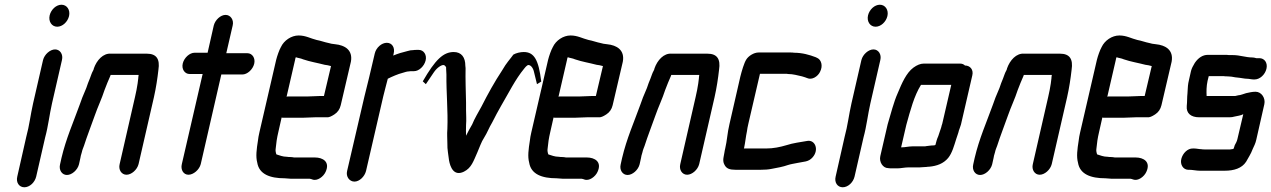

<svg xmlns="http://www.w3.org/2000/svg" viewBox="-20 -702 5377 812"><path d="M162 -448 120 -265C109 -217 104 -170 91 -123L53 45C47 70 61 90 83 90C105 90 127 70 133 45L171 -121C184 -168 189 -217 200 -265L242 -448C248 -472 234 -493 213 -493C192 -493 168 -472 162 -448ZM190 -637C184 -611 199 -589 222 -589C244 -589 266 -609 272 -634C278 -660 263 -682 240 -682C218 -682 196 -662 190 -637Z M314 -7 320 -34C321 -39 322 -47 326 -58C328 -68 332 -77 335 -85C348 -126 367 -174 381 -214C393 -249 411 -286 422 -321C430 -342 438 -362 447 -382C447 -383 447 -384 448 -385H566C567 -383 564 -375 565 -373L562 -349C559 -331 556 -312 551 -292L486 -8C480 16 494 37 515 37C536 37 560 16 566 -8L631 -291C640 -331 646 -371 650 -407C657 -452 642 -475 601 -475H450C416 -478 389 -447 377 -413C377 -411 376 -408 374 -404C367 -392 365 -382 360 -370C355 -357 349 -344 345 -330L340 -318C333 -303 323 -277 317 -259C291 -187 259 -115 240 -34L234 -7C228 17 242 38 263 38C284 38 308 17 314 -7Z M884 -594 858 -479H803C782 -479 759 -458 753 -434C747 -410 761 -389 782 -389H837L749 -8C743 16 756 37 777 37C798 37 823 16 829 -8L916 -387H1005C1026 -387 1049 -408 1055 -432C1061 -456 1047 -477 1026 -477H937L964 -594C970 -618 955 -639 934 -639C913 -639 890 -618 884 -594Z M1280 -294H1200C1197 -294 1195 -294 1192 -293L1228 -449C1228 -451 1229 -455 1231 -460C1242 -456 1251 -456 1262 -451C1291 -441 1323 -436 1353 -428L1366 -426C1369 -425 1374 -424 1378 -423H1380L1350 -296H1333C1322 -296 1293 -294 1280 -294ZM1313 -206H1361C1371 -205 1380 -209 1394 -218C1408 -227 1417 -240 1421 -257L1464 -441C1473 -490 1439 -511 1397 -515L1382 -517L1370 -520C1354 -523 1336 -530 1319 -533C1294 -539 1273 -552 1243 -552C1212 -552 1181 -531 1168 -503C1161 -491 1152 -465 1148 -449L1077 -142C1074 -129 1072 -118 1071 -108C1065 -70 1061 -40 1068 -14C1076 35 1122 52 1184 52C1193 52 1202 54 1211 54H1290C1294 54 1297 56 1301 57C1322 65 1348 45 1357 25C1377 -18 1345 -36 1312 -36H1224C1218 -37 1213 -38 1206 -38C1203 -38 1198 -38 1193 -39C1176 -39 1162 -45 1149 -49C1147 -54 1144 -65 1146 -74C1148 -96 1151 -118 1157 -143L1171 -205C1174 -204 1176 -204 1179 -204H1259C1272 -204 1301 -206 1313 -206Z M1565 -476 1541 -374C1535 -349 1527 -318 1521 -293L1448 21C1442 45 1458 66 1479 66C1500 66 1522 45 1528 21L1601 -295C1606 -318 1615 -347 1620 -369C1638 -378 1663 -389 1683 -394C1691 -396 1700 -400 1709 -400C1713 -401 1719 -401 1723 -401H1731C1752 -401 1774 -422 1780 -446C1786 -470 1772 -491 1751 -491H1743C1737 -491 1732 -491 1727 -490C1720 -490 1712 -489 1703 -486C1682 -481 1662 -475 1643 -467L1645 -476C1651 -501 1638 -521 1616 -521C1594 -521 1571 -501 1565 -476Z M1867 -434C1866 -418 1867 -404 1868 -387C1867 -310 1875 -235 1872 -157C1870 -133 1872 -116 1872 -95C1871 -70 1877 -45 1879 -24C1884 4 1899 45 1942 24C1974 8 1982 -20 1999 -58C2007 -76 2016 -103 2027 -119C2042 -143 2047 -160 2062 -185C2074 -208 2087 -234 2099 -254C2132 -310 2159 -366 2197 -412L2206 -423L2198 -412C2202 -418 2209 -427 2215 -427C2224 -427 2235 -416 2239 -395L2251 -346L2269 -357C2258 -449 2239 -482 2195 -482C2181 -482 2163 -478 2151 -471L2142 -459C2131 -445 2126 -439 2117 -426L2104 -405C2071 -355 2044 -306 2016 -251C2004 -229 1986 -199 1977 -176C1968 -160 1959 -145 1951 -128C1951 -143 1950 -156 1951 -173C1953 -199 1951 -212 1951 -236V-268C1950 -313 1948 -370 1949 -414L1948 -424C1948 -459 1932 -482 1899 -482C1855 -482 1821 -450 1768 -358L1781 -346L1814 -395C1828 -416 1846 -427 1855 -427C1862 -427 1868 -418 1868 -411Z M2430 -294H2350C2347 -294 2345 -294 2342 -293L2378 -449C2378 -451 2379 -455 2381 -460C2392 -456 2401 -456 2412 -451C2441 -441 2473 -436 2503 -428L2516 -426C2519 -425 2524 -424 2528 -423H2530L2500 -296H2483C2472 -296 2443 -294 2430 -294ZM2463 -206H2511C2521 -205 2530 -209 2544 -218C2558 -227 2567 -240 2571 -257L2614 -441C2623 -490 2589 -511 2547 -515L2532 -517L2520 -520C2504 -523 2486 -530 2469 -533C2444 -539 2423 -552 2393 -552C2362 -552 2331 -531 2318 -503C2311 -491 2302 -465 2298 -449L2227 -142C2224 -129 2222 -118 2221 -108C2215 -70 2211 -40 2218 -14C2226 35 2272 52 2334 52C2343 52 2352 54 2361 54H2440C2444 54 2447 56 2451 57C2472 65 2498 45 2507 25C2527 -18 2495 -36 2462 -36H2374C2368 -37 2363 -38 2356 -38C2353 -38 2348 -38 2343 -39C2326 -39 2312 -45 2299 -49C2297 -54 2294 -65 2296 -74C2298 -96 2301 -118 2307 -143L2321 -205C2324 -204 2326 -204 2329 -204H2409C2422 -204 2451 -206 2463 -206Z M2685 -7 2691 -34C2692 -39 2693 -47 2697 -58C2699 -68 2703 -77 2706 -85C2719 -126 2738 -174 2752 -214C2764 -249 2782 -286 2793 -321C2801 -342 2809 -362 2818 -382C2818 -383 2818 -384 2819 -385H2937C2938 -383 2935 -375 2936 -373L2933 -349C2930 -331 2927 -312 2922 -292L2857 -8C2851 16 2865 37 2886 37C2907 37 2931 16 2937 -8L3002 -291C3011 -331 3017 -371 3021 -407C3028 -452 3013 -475 2972 -475H2821C2787 -478 2760 -447 2748 -413C2748 -411 2747 -408 2745 -404C2738 -392 2736 -382 2731 -370C2726 -357 2720 -344 2716 -330L2711 -318C2704 -303 2694 -277 2688 -259C2662 -187 2630 -115 2611 -34L2605 -7C2599 17 2613 38 2634 38C2655 38 2679 17 2685 -7Z M3040 -37C3038 -27 3038 -15 3044 -5C3052 11 3066 16 3090 16H3198C3214 16 3230 15 3244 12C3266 8 3293 3 3312 -4C3324 -8 3339 -10 3353 -13C3379 -19 3399 -16 3417 -37C3445 -69 3427 -112 3394 -106C3366 -101 3333 -97 3306 -88C3279 -80 3251 -74 3219 -74H3126L3127 -77C3132 -100 3134 -124 3139 -147C3140 -155 3142 -167 3145 -179L3194 -390H3300C3305 -390 3310 -390 3313 -389C3334 -389 3354 -383 3372 -379L3385 -375L3393 -372C3414 -362 3439 -379 3448 -398C3462 -425 3452 -449 3438 -456L3430 -460C3404 -470 3373 -479 3338 -479C3334 -480 3329 -480 3323 -480H3188C3168 -480 3145 -465 3136 -450C3127 -436 3117 -402 3111 -378L3065 -177C3056 -140 3055 -107 3047 -74C3044 -63 3043 -49 3040 -37Z M3623 -448 3581 -265C3570 -217 3565 -170 3552 -123L3514 45C3508 70 3522 90 3544 90C3566 90 3588 70 3594 45L3632 -121C3645 -168 3650 -217 3661 -265L3703 -448C3709 -472 3695 -493 3674 -493C3653 -493 3629 -472 3623 -448ZM3651 -637C3645 -611 3660 -589 3683 -589C3705 -589 3727 -609 3733 -634C3739 -660 3724 -682 3701 -682C3679 -682 3657 -662 3651 -637Z M3796 -79H3791L3813 -174C3830 -235 3846 -297 3875 -343H4003L3965 -179C3962 -172 3962 -168 3961 -165C3959 -160 3958 -154 3955 -147L3948 -126C3942 -113 3940 -104 3936 -89C3934 -88 3931 -87 3929 -87C3925 -87 3919 -87 3913 -86L3897 -84C3894 -83 3891 -83 3888 -83H3838C3824 -83 3808 -79 3796 -79ZM3736 9C3740 10 3748 10 3756 10H3776C3789 10 3807 6 3820 6H3868C3876 6 3889 4 3899 4C3903 3 3907 3 3910 3C3942 0 3970 -10 3990 -34C4007 -55 4015 -86 4024 -114L4031 -135C4034 -142 4034 -146 4035 -149C4038 -156 4040 -164 4044 -175L4092 -383C4098 -407 4083 -425 4061 -425C4056 -430 4049 -433 4041 -433H3886C3873 -433 3858 -427 3843 -416C3813 -394 3794 -350 3777 -309C3759 -269 3748 -222 3734 -176L3703 -42C3697 -17 3714 9 3736 9Z M4176 -7 4182 -34C4183 -39 4184 -47 4188 -58C4190 -68 4194 -77 4197 -85C4210 -126 4229 -174 4243 -214C4255 -249 4273 -286 4284 -321C4292 -342 4300 -362 4309 -382C4309 -383 4309 -384 4310 -385H4428C4429 -383 4426 -375 4427 -373L4424 -349C4421 -331 4418 -312 4413 -292L4348 -8C4342 16 4356 37 4377 37C4398 37 4422 16 4428 -8L4493 -291C4502 -331 4508 -371 4512 -407C4519 -452 4504 -475 4463 -475H4312C4278 -478 4251 -447 4239 -413C4239 -411 4238 -408 4236 -404C4229 -392 4227 -382 4222 -370C4217 -357 4211 -344 4207 -330L4202 -318C4195 -303 4185 -277 4179 -259C4153 -187 4121 -115 4102 -34L4096 -7C4090 17 4104 38 4125 38C4146 38 4170 17 4176 -7Z M4751 -294H4671C4668 -294 4666 -294 4663 -293L4699 -449C4699 -451 4700 -455 4702 -460C4713 -456 4722 -456 4733 -451C4762 -441 4794 -436 4824 -428L4837 -426C4840 -425 4845 -424 4849 -423H4851L4821 -296H4804C4793 -296 4764 -294 4751 -294ZM4784 -206H4832C4842 -205 4851 -209 4865 -218C4879 -227 4888 -240 4892 -257L4935 -441C4944 -490 4910 -511 4868 -515L4853 -517L4841 -520C4825 -523 4807 -530 4790 -533C4765 -539 4744 -552 4714 -552C4683 -552 4652 -531 4639 -503C4632 -491 4623 -465 4619 -449L4548 -142C4545 -129 4543 -118 4542 -108C4536 -70 4532 -40 4539 -14C4547 35 4593 52 4655 52C4664 52 4673 54 4682 54H4761C4765 54 4768 56 4772 57C4793 65 4819 45 4828 25C4848 -18 4816 -36 4783 -36H4695C4689 -37 4684 -38 4677 -38C4674 -38 4669 -38 4664 -39C4647 -39 4633 -45 4620 -49C4618 -54 4615 -65 4617 -74C4619 -96 4622 -118 4628 -143L4642 -205C4645 -204 4647 -204 4650 -204H4730C4743 -204 4772 -206 4784 -206Z M5290 -314C5276 -314 5264 -311 5250 -308C5242 -306 5226 -299 5217 -299C5213 -298 5208 -297 5204 -296H5083C5082 -315 5082 -337 5087 -360L5092 -380H5155C5161 -379 5166 -379 5172 -379C5183 -379 5194 -377 5204 -375L5222 -373C5233 -372 5243 -369 5253 -369C5262 -369 5273 -366 5281 -366H5286C5308 -366 5330 -386 5336 -411C5342 -436 5328 -456 5306 -456H5293C5286 -458 5281 -459 5276 -459C5249 -459 5223 -469 5195 -469H5178C5172 -470 5166 -470 5161 -470H5088C5067 -470 5048 -458 5033 -436C5025 -423 5020 -413 5017 -402L5008 -362C5006 -355 5005 -347 5004 -339L5003 -324C5003 -318 5002 -312 5002 -307C5000 -291 5001 -270 4999 -254C4996 -222 5018 -206 5051 -206H5180C5188 -206 5194 -207 5201 -209C5213 -212 5227 -213 5238 -219L5213 -113C5211 -104 5206 -95 5202 -88C5200 -83 5199 -76 5196 -72C5190 -71 5185 -70 5182 -70H5074C5070 -70 5065 -70 5061 -71C5052 -71 5040 -74 5031 -74H5025C5003 -75 4982 -54 4976 -30C4970 -6 4984 15 5004 16H5009C5023 16 5039 20 5054 20H5160C5198 20 5232 10 5250 -18C5259 -35 5270 -50 5278 -72C5283 -83 5290 -96 5293 -111L5327 -261C5333 -287 5315 -314 5290 -314Z"/></svg>

Font: Electronic
Style: CircIt
Weight: 900
Version: Version 1.011